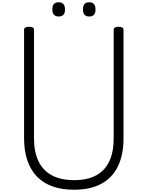

<svg xmlns="http://www.w3.org/2000/svg" viewBox="-20 -1660 1306 1699"><path d="M636 19Q528 19 445 -10.5Q362 -40 306.5 -98Q251 -156 222 -240.5Q193 -325 193 -436V-1396Q193 -1410 204 -1416.5Q215 -1423 237 -1423Q259 -1423 270 -1416.5Q281 -1410 281 -1396V-436Q281 -316 320.5 -233.5Q360 -151 439 -108.5Q518 -66 636 -66Q754 -66 831.5 -108.5Q909 -151 947.5 -233.5Q986 -316 986 -436V-1396Q986 -1410 997 -1416.5Q1008 -1423 1030 -1423Q1073 -1423 1073 -1396V-436Q1073 -289 1023 -187Q973 -85 875.5 -33Q778 19 636 19ZM499 -1514Q472 -1514 457.5 -1529.5Q443 -1545 443 -1576Q443 -1609 457 -1624.5Q471 -1640 500 -1640Q527 -1640 541 -1624Q555 -1608 555 -1577Q556 -1545 541.5 -1529.5Q527 -1514 499 -1514ZM770 -1514Q742 -1514 728 -1529.5Q714 -1545 714 -1576Q714 -1609 728 -1624.5Q742 -1640 770 -1640Q797 -1640 811 -1624Q825 -1608 825 -1577Q826 -1545 811.5 -1529.5Q797 -1514 770 -1514Z"/></svg>

Font: Playwrite FR Trad
Style: Regular
Weight: 400
Designer: Veronika Burian, José Scaglione
Foundry: TypeTogether
Version: Version 1.000